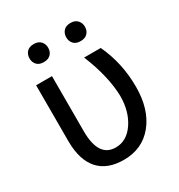

<svg xmlns="http://www.w3.org/2000/svg" viewBox="-171 -826 887 952"><g transform="rotate(-30 272.5 -350.5)"><path d="M160.6 -528.3V-212.4Q160.6 -63.5 258.8 -63.5Q321.8 -63.5 363.3 -124.5Q404.8 -185.5 404.8 -274.4Q402.3 -387.2 344.7 -528.3H439.9Q495.1 -410.6 495.1 -274.4Q495.1 -146 432.4 -68.1Q369.6 9.8 263.2 9.8Q168.5 9.8 119.6 -44.9Q70.8 -99.6 69.8 -204.6V-528.3ZM107.9 -659.7Q107.9 -681.6 121.3 -696.5Q134.8 -711.4 161.1 -711.4Q187.5 -711.4 201.2 -696.5Q214.8 -681.6 214.8 -659.7Q214.8 -637.7 201.2 -623Q187.5 -608.4 161.1 -608.4Q134.8 -608.4 121.3 -623Q107.9 -637.7 107.9 -659.7ZM317.9 -658.7Q317.9 -680.7 331.3 -695.8Q344.7 -710.9 371.1 -710.9Q397.5 -710.9 411.1 -695.8Q424.8 -680.7 424.8 -658.7Q424.8 -636.7 411.1 -622.1Q397.5 -607.4 371.1 -607.4Q344.7 -607.4 331.3 -622.1Q317.9 -636.7 317.9 -658.7Z"/></g></svg>

Font: RobotoInd
Style: Regular
Weight: 400
Designer: Google
Version: Version 2.001101; 2014